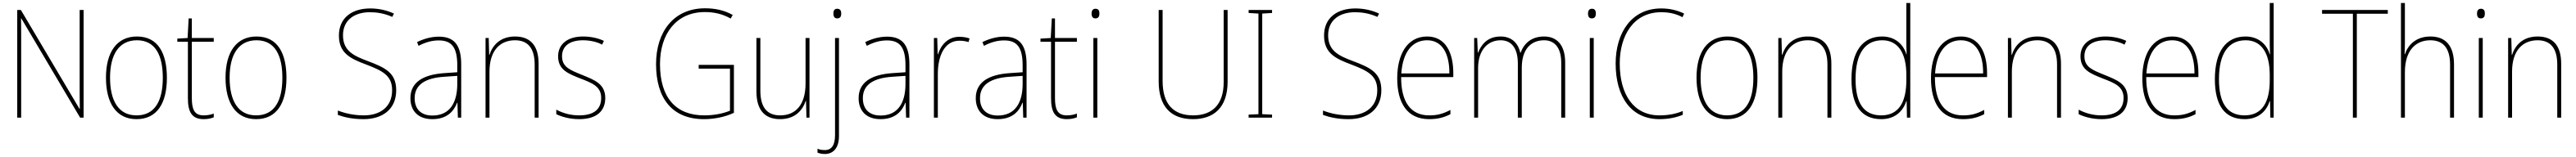

<svg xmlns="http://www.w3.org/2000/svg" viewBox="-20 -780 17042 1041"><path d="M533 0V-714H507V-200C507 -160 507 -107 508 -58H506L118 -714H94V0H120V-519C120 -573 120 -612 119 -658H121L510 0Z M1084 -264C1084 -423 1028 -538 886 -538C754 -538 681 -436 681 -265C681 -97 749 10 883 10C1020 10 1084 -97 1084 -264ZM708 -265C708 -421 769 -513 886 -513C1011 -513 1057 -408 1057 -264C1057 -110 1004 -15 883 -15C764 -15 708 -112 708 -265Z M1327 -15C1266 -15 1249 -55 1249 -130V-503H1394V-528H1249V-658H1228L1221 -528L1153 -524V-503H1223V-130C1223 -42 1246 10 1327 10C1356 10 1375 5 1394 -2V-27C1376 -20 1354 -15 1327 -15Z M1875 -264C1875 -423 1819 -538 1677 -538C1545 -538 1472 -436 1472 -265C1472 -97 1540 10 1674 10C1811 10 1875 -97 1875 -264ZM1499 -265C1499 -421 1560 -513 1677 -513C1802 -513 1848 -408 1848 -264C1848 -110 1795 -15 1674 -15C1555 -15 1499 -112 1499 -265Z M2601 -182C2601 -298 2527 -332 2413 -375C2323 -409 2249 -441 2249 -546C2249 -648 2326 -699 2427 -699C2471 -699 2521 -692 2575 -668L2586 -690C2539 -712 2485 -724 2429 -724C2311 -724 2222 -664 2222 -544C2222 -427 2299 -391 2400 -353C2510 -311 2574 -280 2574 -182C2574 -71 2495 -15 2387 -15C2320 -15 2261 -29 2215 -47V-18C2260 -2 2313 10 2385 10C2509 10 2601 -54 2601 -182Z M2883 -537C2833 -537 2784 -523 2739 -501L2749 -476C2798 -502 2841 -512 2883 -512C2967 -512 3005 -467 3005 -347V-301L2917 -295C2778 -285 2695 -234 2695 -129C2695 -49 2742 10 2840 10C2937 10 2982 -42 3004 -99H3006L3009 0H3031V-353C3031 -483 2983 -537 2883 -537ZM2918 -271 3005 -277V-220C3004 -98 2955 -14 2840 -14C2765 -14 2723 -57 2723 -129C2723 -220 2796 -263 2918 -271Z M3387 -538C3287 -538 3237 -477 3218 -416H3216L3213 -528H3192V0H3218V-305C3218 -446 3289 -513 3387 -513C3468 -513 3517 -465 3517 -352V0H3543V-357C3543 -481 3486 -538 3387 -538Z M3984 -130C3984 -226 3909 -251 3829 -284C3754 -315 3698 -334 3698 -407C3698 -477 3752 -513 3837 -513C3882 -513 3932 -502 3963 -484L3975 -509C3939 -526 3891 -538 3837 -538C3732 -538 3672 -485 3672 -407C3672 -317 3738 -292 3821 -259C3899 -229 3957 -206 3957 -131C3957 -59 3913 -15 3811 -15C3756 -15 3704 -29 3660 -53V-23C3692 -7 3747 10 3811 10C3927 10 3984 -44 3984 -130Z M4602 -350V-325H4809V-46C4763 -27 4704 -15 4639 -15C4453 -15 4346 -130 4346 -355C4346 -555 4453 -700 4643 -700C4699 -700 4755 -690 4814 -657L4827 -681C4769 -713 4709 -725 4644 -725C4437 -725 4320 -569 4320 -355C4320 -129 4426 10 4637 10C4704 10 4776 -4 4835 -32V-350Z M5335 -528H5309V-227C5309 -82 5241 -15 5141 -15C5057 -15 5010 -65 5010 -179V-528H4984V-174C4984 -53 5037 10 5140 10C5242 10 5290 -51 5310 -111H5312L5315 0H5335Z M5493 -690C5493 -673 5499 -658 5518 -658C5539 -658 5545 -672 5545 -690C5545 -706 5540 -722 5518 -722C5498 -722 5493 -706 5493 -690ZM5437 241C5488 241 5530 206 5530 122V-528H5504V116C5504 180 5483 215 5437 215C5420 215 5403 213 5388 206V232C5400 237 5416 241 5437 241Z M5848 -537C5798 -537 5749 -523 5704 -501L5714 -476C5763 -502 5806 -512 5848 -512C5932 -512 5970 -467 5970 -347V-301L5882 -295C5743 -285 5660 -234 5660 -129C5660 -49 5707 10 5805 10C5902 10 5947 -42 5969 -99H5971L5974 0H5996V-353C5996 -483 5948 -537 5848 -537ZM5883 -271 5970 -277V-220C5969 -98 5920 -14 5805 -14C5730 -14 5688 -57 5688 -129C5688 -220 5761 -263 5883 -271Z M6326 -536C6248 -536 6203 -478 6185 -420H6183L6180 -528H6158V0H6184V-290C6184 -410 6229 -510 6326 -510C6350 -510 6369 -507 6387 -501L6394 -525C6374 -532 6351 -536 6326 -536Z M6623 -537C6573 -537 6524 -523 6479 -501L6489 -476C6538 -502 6581 -512 6623 -512C6707 -512 6745 -467 6745 -347V-301L6657 -295C6518 -285 6435 -234 6435 -129C6435 -49 6482 10 6580 10C6677 10 6722 -42 6744 -99H6746L6749 0H6771V-353C6771 -483 6723 -537 6623 -537ZM6658 -271 6745 -277V-220C6744 -98 6695 -14 6580 -14C6505 -14 6463 -57 6463 -129C6463 -220 6536 -263 6658 -271Z M7037 -15C6976 -15 6959 -55 6959 -130V-503H7104V-528H6959V-658H6938L6931 -528L6863 -524V-503H6933V-130C6933 -42 6956 10 7037 10C7066 10 7085 5 7104 -2V-27C7086 -20 7064 -15 7037 -15Z M7227 -722C7207 -722 7201 -706 7201 -690C7201 -673 7207 -658 7226 -658C7247 -658 7253 -672 7253 -690C7253 -706 7249 -722 7227 -722ZM7239 -528H7213V0H7239Z M8101 -239V-714H8075V-236C8075 -81 7994 -15 7873 -15C7745 -15 7671 -87 7671 -243V-714H7645V-240C7645 -73 7727 10 7872 10C8005 10 8101 -62 8101 -239Z M8395 0V-20L8330 -23V-690L8395 -694V-714H8240V-694L8305 -690V-23L8240 -20V0Z M9118 -182C9118 -298 9044 -332 8930 -375C8840 -409 8766 -441 8766 -546C8766 -648 8843 -699 8944 -699C8988 -699 9038 -692 9092 -668L9103 -690C9056 -712 9002 -724 8946 -724C8828 -724 8739 -664 8739 -544C8739 -427 8816 -391 8917 -353C9027 -311 9091 -280 9091 -182C9091 -71 9012 -15 8904 -15C8837 -15 8778 -29 8732 -47V-18C8777 -2 8830 10 8902 10C9026 10 9118 -54 9118 -182Z M9421 -538C9287 -538 9223 -416 9223 -261C9223 -100 9287 10 9434 10C9490 10 9533 -1 9575 -23V-51C9523 -24 9487 -15 9434 -15C9312 -15 9248 -105 9249 -269H9594V-295C9594 -427 9545 -538 9421 -538ZM9421 -513C9523 -513 9569 -420 9568 -293H9250C9260 -438 9325 -513 9421 -513Z M10195 -538C10111 -538 10062 -493 10039 -430H10037C10023 -495 9979 -538 9907 -538C9815 -538 9777 -478 9758 -431H9756L9752 -528H9732V0H9758V-329C9758 -445 9820 -513 9907 -513C9971 -513 10021 -471 10021 -358V0H10047V-331C10047 -454 10108 -513 10195 -513C10259 -513 10308 -470 10308 -364V0H10334V-366C10334 -484 10277 -538 10195 -538Z M10511 -722C10491 -722 10485 -706 10485 -690C10485 -673 10491 -658 10510 -658C10531 -658 10537 -672 10537 -690C10537 -706 10533 -722 10511 -722ZM10523 -528H10497V0H10523Z M10969 -699C11014 -699 11062 -692 11110 -666L11121 -690C11073 -713 11024 -724 10969 -724C10772 -724 10668 -561 10668 -359C10668 -136 10772 10 10958 10C11022 10 11075 -3 11112 -19V-44C11074 -28 11024 -15 10958 -15C10787 -15 10695 -153 10695 -359C10695 -545 10787 -699 10969 -699Z M11606 -264C11606 -423 11550 -538 11408 -538C11276 -538 11203 -436 11203 -265C11203 -97 11271 10 11405 10C11542 10 11606 -97 11606 -264ZM11230 -265C11230 -421 11291 -513 11408 -513C11533 -513 11579 -408 11579 -264C11579 -110 11526 -15 11405 -15C11286 -15 11230 -112 11230 -265Z M11939 -538C11839 -538 11789 -477 11770 -416H11768L11765 -528H11744V0H11770V-305C11770 -446 11841 -513 11939 -513C12020 -513 12069 -465 12069 -352V0H12095V-357C12095 -481 12038 -538 11939 -538Z M12425 10C12521 10 12571 -48 12591 -110H12593L12595 0H12617V-760H12591V-526C12591 -491 12591 -457 12593 -420H12591C12573 -482 12520 -538 12431 -538C12301 -538 12228 -438 12228 -255C12228 -83 12292 10 12425 10ZM12425 -15C12308 -15 12255 -98 12255 -255C12255 -426 12318 -513 12432 -513C12536 -513 12591 -428 12591 -284V-248C12591 -103 12541 -15 12425 -15Z M12952 -538C12818 -538 12754 -416 12754 -261C12754 -100 12818 10 12965 10C13021 10 13064 -1 13106 -23V-51C13054 -24 13018 -15 12965 -15C12843 -15 12779 -105 12780 -269H13125V-295C13125 -427 13076 -538 12952 -538ZM12952 -513C13054 -513 13100 -420 13099 -293H12781C12791 -438 12856 -513 12952 -513Z M13458 -538C13358 -538 13308 -477 13289 -416H13287L13284 -528H13263V0H13289V-305C13289 -446 13360 -513 13458 -513C13539 -513 13588 -465 13588 -352V0H13614V-357C13614 -481 13557 -538 13458 -538Z M14055 -130C14055 -226 13980 -251 13900 -284C13825 -315 13769 -334 13769 -407C13769 -477 13823 -513 13908 -513C13953 -513 14003 -502 14034 -484L14046 -509C14010 -526 13962 -538 13908 -538C13803 -538 13743 -485 13743 -407C13743 -317 13809 -292 13892 -259C13970 -229 14028 -206 14028 -131C14028 -59 13984 -15 13882 -15C13827 -15 13775 -29 13731 -53V-23C13763 -7 13818 10 13882 10C13998 10 14055 -44 14055 -130Z M14350 -538C14216 -538 14152 -416 14152 -261C14152 -100 14216 10 14363 10C14419 10 14462 -1 14504 -23V-51C14452 -24 14416 -15 14363 -15C14241 -15 14177 -105 14178 -269H14523V-295C14523 -427 14474 -538 14350 -538ZM14350 -513C14452 -513 14498 -420 14497 -293H14179C14189 -438 14254 -513 14350 -513Z M14829 10C14925 10 14975 -48 14995 -110H14997L14999 0H15021V-760H14995V-526C14995 -491 14995 -457 14997 -420H14995C14977 -482 14924 -538 14835 -538C14705 -538 14632 -438 14632 -255C14632 -83 14696 10 14829 10ZM14829 -15C14712 -15 14659 -98 14659 -255C14659 -426 14722 -513 14836 -513C14940 -513 14995 -428 14995 -284V-248C14995 -103 14945 -15 14829 -15Z M15571 0V-689H15776V-714H15341V-689H15545V0Z M15889 -495V-760H15863V0H15889V-301C15889 -446 15961 -513 16057 -513C16138 -513 16188 -466 16188 -351V0H16214V-353C16214 -478 16157 -538 16058 -538C15959 -538 15908 -478 15889 -420H15887C15888 -446 15889 -464 15889 -495Z M16392 -722C16372 -722 16366 -706 16366 -690C16366 -673 16372 -658 16391 -658C16412 -658 16418 -672 16418 -690C16418 -706 16414 -722 16392 -722ZM16404 -528H16378V0H16404Z M16767 -538C16667 -538 16617 -477 16598 -416H16596L16593 -528H16572V0H16598V-305C16598 -446 16669 -513 16767 -513C16848 -513 16897 -465 16897 -352V0H16923V-357C16923 -481 16866 -538 16767 -538Z"/></svg>

Font: Noto Sans Gujarati UI SemiCondensed Thin
Style: Regular
Weight: 100
Width: 4
Designer: Jelle Bosma - Monotype Design Team, Universal Thirst
Foundry: Monotype Imaging Inc.
Version: Version 2.106